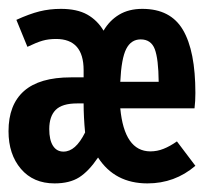

<svg xmlns="http://www.w3.org/2000/svg" viewBox="-24 -410 470 442"><path d="M425.8 -195.8Q425.8 -177.2 423.8 -160.6H252.9Q262.2 -62 321.8 -61.5Q337.9 -61.5 352.5 -67.4Q367.2 -73.2 383.3 -84.5L425.8 -28.3Q378.4 12.2 315.4 12.2Q240.2 12.2 201.7 -47.4Q180.2 -15.6 158.2 -1.7Q136.2 12.2 101.6 12.2Q52.7 12.2 24.2 -21.2Q-4.4 -54.7 -4.4 -107.9Q-4.4 -168.9 31.2 -200.4Q66.9 -231.9 139.2 -231.9H168.5V-248.5Q168.5 -320.3 105 -320.3Q87.9 -320.3 74.2 -316.4Q60.5 -312.5 39.1 -302.2L13.7 -364.3Q43.5 -377.9 66.9 -383.8Q90.3 -389.6 116.2 -389.6Q153.3 -389.6 176.8 -376.5Q200.2 -363.3 214.4 -339.4Q228 -362.8 250.2 -376.2Q272.5 -389.6 303.7 -389.6Q368.7 -389.6 397.2 -341.1Q425.8 -292.5 425.8 -195.8ZM252.9 -221.7H341.3Q340.8 -274.4 332.3 -296.9Q323.7 -319.3 299.8 -319.3Q277.8 -319.3 266.6 -297.4Q255.4 -275.4 252.9 -221.7ZM153.3 -171.9Q119.1 -171.9 104.2 -157Q89.4 -142.1 89.4 -112.8Q89.4 -87.9 97.9 -74.5Q106.4 -61 122.1 -61Q136.2 -61 148.4 -71.8Q160.6 -82.5 171.9 -105Q168.5 -140.6 168.5 -171.9Z"/></svg>

Font: Amiri Typewriter
Style: Bold
Weight: 700
Monospace: yes
Designer: Khaled Hosny
Version: Version 1.1